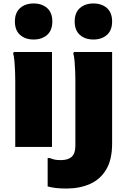

<svg xmlns="http://www.w3.org/2000/svg" viewBox="-20 -848 732 1108"><path d="M174 -620Q126 -620 96 -646.5Q66 -673 66 -724Q66 -775 96 -801.5Q126 -828 174 -828Q222 -828 252 -801.5Q282 -775 282 -724Q282 -673 252 -646.5Q222 -620 174 -620ZM519 -620Q471 -620 441 -646.5Q411 -673 411 -724Q411 -775 441 -801.5Q471 -828 519 -828Q567 -828 597 -801.5Q627 -775 627 -724Q627 -673 597 -646.5Q567 -620 519 -620ZM68 0V-384Q68 -404 67 -434Q66 -464 63.5 -493Q61 -522 56 -540L60 -548H280V0ZM363 240Q297 240 255 228V64H267Q282 70 295 73Q308 76 331 76Q373 76 394 56.5Q415 37 415 -6V-384Q415 -404 414 -434Q413 -464 410.5 -493Q408 -522 403 -540L407 -548H627V-20Q627 74 592.5 131Q558 188 498.5 214Q439 240 363 240Z"/></svg>

Font: Kufam Black
Style: Regular
Weight: 900
Designer: Wael Morcos, Artur Schmal
Foundry: Original Type
Version: Version 1.301; ttfautohint (v1.8.3)